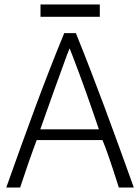

<svg xmlns="http://www.w3.org/2000/svg" viewBox="-20 -838 626 858"><path d="M70 0C92 -67 116 -137 144 -212H438C455 -171 476 -111 511 0H578C485 -259 407 -473 319 -690H267C178 -474 100 -259 8 0ZM160 -260C200 -374 240 -485 278 -589L291 -622L304 -589C344 -486 383 -375 422 -260ZM161 -763H426V-818H161Z"/></svg>

Font: Repo Light
Style: Regular
Weight: 300
Designer: Stefan Peev
Foundry: Context Ltd
Version: Version 001.502